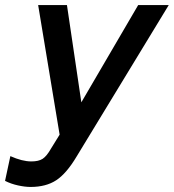

<svg xmlns="http://www.w3.org/2000/svg" viewBox="-61 -521 688 760"><path d="M60 219Q38 219 10.5 213Q-17 207 -41 195L-20 97Q27 118 63 118Q92 118 108 107.5Q124 97 141 67L175 12L90 -501H204L261 -116L486 -501H607L242 99Q202 166 161.5 192.5Q121 219 60 219Z"/></svg>

Font: Red Hat Mono Medium
Style: Italic
Weight: 500
Italic angle: -12°
Monospace: yes
Designer: Pentagram, MCKL
Foundry: Pentagram, MCKL
Version: Version 1.023; ttfautohint (v1.8.3)